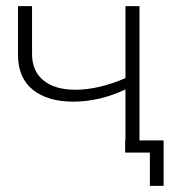

<svg xmlns="http://www.w3.org/2000/svg" viewBox="-20 -500 593 629"><path d="M437 -480V0H391V-207Q306 -167 220 -167Q136 -167 87.5 -206Q39 -245 39 -320V-480H85V-323Q85 -267 122.5 -236.5Q160 -206 227 -206Q302 -206 391 -244V-480ZM516 -40V109H471V0H390V-40Z"/></svg>

Font: Montserrat Ace
Style: Light
Weight: 300
Designer: Julieta Ulanovsky
Foundry: Julieta Ulanovsky
Version: Version 1